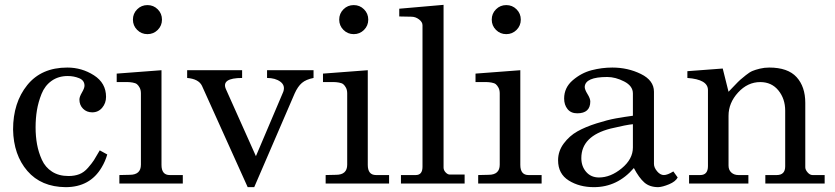

<svg xmlns="http://www.w3.org/2000/svg" viewBox="-20 -758 3448 793"><path d="M251 15Q150 14 93 -52Q36 -118 34 -223Q34 -334 92.5 -406.5Q151 -479 258 -479Q318 -479 368 -447Q418 -415 418 -358Q418 -332 402 -313Q386 -294 361 -294Q338 -294 323 -309Q308 -324 308 -347Q308 -358 318.5 -376Q329 -394 329 -404Q329 -426 307 -435Q285 -444 260 -444Q221 -444 193 -424Q165 -404 151.5 -370Q138 -336 132.5 -302.5Q127 -269 127 -232Q127 -195 133 -162Q139 -129 153 -98Q167 -67 195 -49Q223 -31 263 -31Q288 -31 307.5 -38.5Q327 -46 343.5 -65Q360 -84 368 -96.5Q376 -109 392 -137L423 -120Q415 -92 400 -67Q352 15 251 15Z M473 -35 516 -36Q562 -36 562 -78V-372Q562 -386 557 -395.5Q552 -405 546 -410Q540 -415 528 -417Q516 -419 508 -419Q500 -419 484.5 -419Q469 -419 462 -419V-454L647 -468V-77Q647 -35 681 -35H735V0H473ZM546.5 -634.5Q529 -652 529 -677Q529 -702 546.5 -719.5Q564 -737 589 -737Q614 -737 631.5 -719.5Q649 -702 649 -677Q649 -652 631.5 -634.5Q614 -617 589 -617Q564 -617 546.5 -634.5Z M1003 15 814 -404Q800 -432 753 -436V-468H980V-436Q893 -436 913 -390L1037 -113L1150 -379Q1159 -405 1138 -420.5Q1117 -436 1083 -436V-468H1275V-436Q1244 -430 1227 -415.5Q1210 -401 1197 -372L1030 15Z M1325 -35 1368 -36Q1414 -36 1414 -78V-372Q1414 -386 1409 -395.5Q1404 -405 1398 -410Q1392 -415 1380 -417Q1368 -419 1360 -419Q1352 -419 1336.5 -419Q1321 -419 1314 -419V-454L1499 -468V-77Q1499 -35 1533 -35H1587V0H1325ZM1398.5 -634.5Q1381 -652 1381 -677Q1381 -702 1398.5 -719.5Q1416 -737 1441 -737Q1466 -737 1483.5 -719.5Q1501 -702 1501 -677Q1501 -652 1483.5 -634.5Q1466 -617 1441 -617Q1416 -617 1398.5 -634.5Z M1636 -35H1697Q1725 -35 1725 -69V-654Q1725 -667 1710.5 -678Q1696 -689 1679 -689L1629 -690V-722L1812 -738V-66Q1812 -55 1820.5 -46Q1829 -37 1838 -37H1899V0H1636Z M1955 -35 1998 -36Q2044 -36 2044 -78V-372Q2044 -386 2039 -395.5Q2034 -405 2028 -410Q2022 -415 2010 -417Q1998 -419 1990 -419Q1982 -419 1966.5 -419Q1951 -419 1944 -419V-454L2129 -468V-77Q2129 -35 2163 -35H2217V0H1955ZM2028.5 -634.5Q2011 -652 2011 -677Q2011 -702 2028.5 -719.5Q2046 -737 2071 -737Q2096 -737 2113.5 -719.5Q2131 -702 2131 -677Q2131 -652 2113.5 -634.5Q2096 -617 2071 -617Q2046 -617 2028.5 -634.5Z M2285 -96Q2285 -134 2308.5 -165.5Q2332 -197 2365 -215.5Q2398 -234 2444 -248.5Q2490 -263 2523.5 -269Q2557 -275 2594 -280V-372Q2594 -403 2558 -421.5Q2522 -440 2488 -440Q2397 -440 2395 -399Q2395 -388 2406.5 -369.5Q2418 -351 2418 -339Q2418 -290 2364 -290Q2338 -290 2324 -307.5Q2310 -325 2310 -351Q2310 -396 2345.5 -426.5Q2381 -457 2423.5 -468Q2466 -479 2509 -479Q2573 -479 2627 -452.5Q2681 -426 2681 -379V-81Q2681 -66 2694 -50.5Q2707 -35 2722 -35Q2737 -35 2761 -50L2779 -25Q2770 -8 2743.5 3Q2717 14 2699 15Q2663 15 2641 -4.5Q2619 -24 2598 -64Q2530 15 2433 15Q2373 15 2329 -12.5Q2285 -40 2285 -96ZM2381 -105Q2381 -71 2401 -48Q2421 -25 2454 -25Q2502 -25 2548 -63Q2594 -101 2594 -149V-245Q2569 -243 2502 -227Q2381 -196 2381 -105Z M2826 -35H2872Q2904 -35 2904 -72V-386Q2904 -430 2819 -436V-464L2965 -475L2989 -379Q2996 -386 3013 -404Q3030 -422 3037.5 -428.5Q3045 -435 3060.5 -447.5Q3076 -460 3088 -465Q3100 -470 3118.5 -474.5Q3137 -479 3157 -479Q3234 -479 3270 -439.5Q3306 -400 3306 -333V-67Q3306 -57 3315.5 -46Q3325 -35 3336 -35H3386V0H3141V-35H3188Q3223 -35 3223 -71V-301Q3223 -350 3195 -384.5Q3167 -419 3120 -419Q3068 -419 3028.5 -376Q2989 -333 2989 -280V-74Q2989 -56 3000.5 -45.5Q3012 -35 3030 -35H3071V0H2826Z"/></svg>

Font: Academico
Style: Regular
Weight: 400
Foundry: Steinberg Media Technologies GmbH
Version: Version 0.902